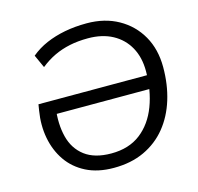

<svg xmlns="http://www.w3.org/2000/svg" viewBox="-105 -825 977 946"><g transform="rotate(-15 383.5 -352.5)"><path d="M363 9Q281 9 222 -21Q163 -51 127.5 -102.5Q92 -154 79.5 -220Q67 -286 79 -359L84 -390H657L647 -321H136L162 -353Q151 -271 167.5 -205Q184 -139 234 -101Q284 -63 369 -63Q459 -63 518.5 -109Q578 -155 608 -234.5Q638 -314 638 -411Q638 -481 609.5 -532.5Q581 -584 528.5 -612.5Q476 -641 403 -641Q352 -641 309.5 -632Q267 -623 230 -605.5Q193 -588 158 -560L128 -626Q164 -656 208 -675Q252 -694 304 -704Q356 -714 416 -714Q508 -714 577.5 -675Q647 -636 686 -567.5Q725 -499 725 -408Q725 -319 701.5 -243Q678 -167 632 -110.5Q586 -54 518.5 -22.5Q451 9 363 9Z"/></g></svg>

Font: Nunito Sans 12pt ExtraLight 12pt
Style: Italic
Weight: 400
Italic angle: -9°
Version: Version 3.101;gftools[0.9.27]